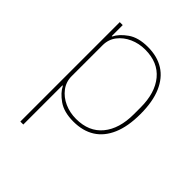

<svg xmlns="http://www.w3.org/2000/svg" viewBox="-199 -641 964 964"><g transform="rotate(45 282.5 -159.0)"><path d="M105 200V-506H126V-428H129Q145 -461 185.5 -489.5Q226 -518 293 -518Q360 -518 407 -488.5Q454 -459 479.5 -400Q505 -341 505 -253Q505 -165 479.5 -106Q454 -47 407 -17.5Q360 12 293 12Q226 12 185.5 -16.5Q145 -45 129 -78H126V200ZM293 -7Q384 -7 433 -66.5Q482 -126 482 -229V-277Q482 -380 433 -439.5Q384 -499 293 -499Q249 -499 211 -482Q173 -465 149.5 -434.5Q126 -404 126 -363V-143Q126 -103 149.5 -72Q173 -41 211 -24Q249 -7 293 -7Z"/></g></svg>

Font: IBM Plex Sans Thin
Style: Regular
Weight: 250
Designer: Mike Abbink, Paul van der Laan, Pieter van Rosmalen
Foundry: Bold Monday
Version: Version 3.201